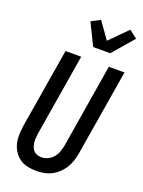

<svg xmlns="http://www.w3.org/2000/svg" viewBox="-181 -1073 867 1163"><g transform="rotate(20 252.5 -491.5)"><path d="M205 8Q176 8 148.5 2Q121 -4 99 -19.5Q77 -35 62 -58Q47 -81 40.5 -108Q34 -135 35 -164Q36 -193 40 -222L125 -735H226L139 -207Q137 -193 136 -178.5Q135 -164 136.5 -150Q138 -136 142.5 -123Q147 -110 156 -100Q165 -90 178 -85Q191 -80 206 -80Q226 -80 246.5 -89Q267 -98 281.5 -115Q296 -132 303.5 -152.5Q311 -173 315 -193L404 -735H505L413 -179Q409 -154 401 -130Q393 -106 379.5 -84Q366 -62 346.5 -43.5Q327 -25 303.5 -13Q280 -1 255 3.5Q230 8 205 8ZM274 -815 205 -956 263 -986 339 -879 450 -991 501 -951 384 -815Z"/></g></svg>

Font: Iosevka Semibold
Style: Italic
Weight: 600
Italic angle: -9°
Monospace: yes
Designer: Belleve Invis
Foundry: Belleve Invis
Version: Version 32.5.0; ttfautohint (v1.8.4)